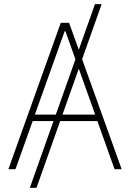

<svg xmlns="http://www.w3.org/2000/svg" viewBox="-20 -817 628 927"><path d="M376.5 -531.2 567.4 0H533.2L450.2 -232.4H270.5L156.2 89.8H124L238.3 -232.4H137.7L54.7 0H20.5L273.4 -707H313.5L360.4 -576.7L438.5 -796.9H470.7ZM249.5 -263.7 344.2 -530.8 295.9 -666H292L148.4 -263.7ZM439.5 -263.7 360.4 -485.4 281.7 -263.7Z"/></svg>

Font: Pretendard Std Thin
Style: Regular
Weight: 100
Designer: Base glyphs from Inter by Rasmus Andersson; Hangeul glyphs from Noto Sans CJK(Source Han Sans) by Jang Soo-young and Kan
Foundry: Kil Hyung-jin
Version: Version 1.309